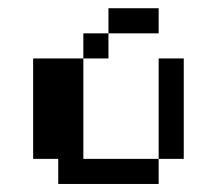

<svg xmlns="http://www.w3.org/2000/svg" viewBox="-20 -458 540 478"><path d="M250 -437.5H375V-375H250ZM187.5 -375H250V-312.5H187.5ZM62.5 -312.5H187.5V-62.5H375V0H125V-62.5H62.5ZM375 -312.5H437.5V-62.5H375Z"/></svg>

Font: Half Eighties
Style: Regular
Weight: 400
Monospace: yes
Designer: Jayvee Enaguas (HarvettFox96)
Version: 20191127.01dev02